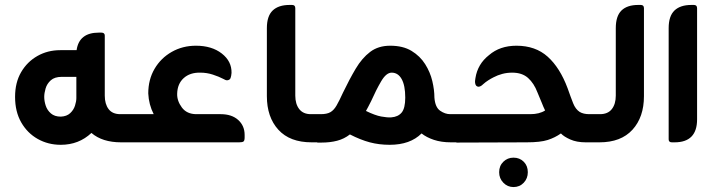

<svg xmlns="http://www.w3.org/2000/svg" viewBox="-20 -576 2895 777"><path d="M467 -114H503V0H470Q394 0 350 -38Q299 10 226 10Q175 10 133 -13.5Q91 -37 66 -80.5Q41 -124 41 -184Q41 -242 65.5 -284Q90 -326 131.5 -349.5Q173 -373 224 -373H290Q300 -444 380 -444H390Q404 -444 404 -432V-189Q404 -155 419.5 -134.5Q435 -114 467 -114ZM226 -104Q250 -105 264 -118Q278 -131 283.5 -148.5Q289 -166 289 -179V-265H230Q201 -265 185.5 -251Q170 -237 164.5 -218Q159 -199 159 -184Q159 -167 165 -148.5Q171 -130 186 -117Q201 -104 226 -104Z M775 -114H873Q918 -114 944 -90.5Q970 -67 970 -30V-20Q970 -7 965.5 -3.5Q961 0 948 0H492V-114H602Q582 -153 580 -198Q580 -254 605.5 -297.5Q631 -341 675 -366Q719 -391 773 -391Q837 -391 877.5 -359.5Q918 -328 917 -281Q916 -268 913 -260Q910 -252 899 -251Q893 -251 883 -257Q866 -266 841.5 -274Q817 -282 791 -282Q749 -283 723.5 -260Q698 -237 697 -197Q696 -168 716 -141Q736 -114 775 -114Z M1274 0H1241Q1153 0 1106.5 -51Q1060 -102 1060 -187V-462Q1060 -511 1083.5 -533.5Q1107 -556 1152 -556H1162Q1175 -556 1175 -543V-189Q1175 -155 1191 -134.5Q1207 -114 1238 -114H1274Z M1802 -114H1838V0H1805Q1766 0 1736 -10Q1706 -20 1686 -36Q1640 10 1557 10Q1514 10 1476.5 0Q1439 -10 1396 -32Q1373 -14 1344.5 -6.5Q1316 1 1281 1H1264V-114H1278Q1303 -114 1317 -122Q1331 -130 1342 -149Q1353 -168 1368 -201Q1394 -255 1419.5 -298Q1445 -341 1478 -366Q1511 -391 1559 -391Q1611 -391 1645.5 -370Q1680 -349 1700.5 -316.5Q1721 -284 1729.5 -248Q1738 -212 1738 -181Q1741 -142 1761 -128Q1781 -114 1802 -114ZM1563 -101Q1591 -103 1605.5 -120.5Q1620 -138 1620 -181Q1620 -230 1605.5 -256Q1591 -282 1565 -282Q1543 -282 1522.5 -247Q1502 -212 1482 -167Q1475 -153 1470 -143.5Q1465 -134 1461 -127Q1498 -109 1522.5 -104.5Q1547 -100 1563 -101Z M2365 -114H2385V0H2350Q2314 0 2288 -11.5Q2262 -23 2250 -36Q2226 -19 2196.5 -9.5Q2167 0 2111 0L1827 1V-114H2126Q2163 -114 2186 -129Q2179 -143 2172.5 -160Q2166 -177 2155 -202Q2141 -239 2117 -260.5Q2093 -282 2053 -282Q2032 -282 2013 -277Q1994 -272 1977 -263Q1967 -258 1956 -251Q1945 -244 1935 -235Q1925 -225 1916 -225Q1905 -226 1903 -239Q1902 -244 1902.5 -249Q1903 -254 1904 -260Q1913 -317 1959 -353Q2003 -391 2070 -391Q2147 -391 2196.5 -346.5Q2246 -302 2277 -219Q2290 -182 2299.5 -158Q2309 -134 2326 -123Q2341 -114 2365 -114ZM2058 62Q2083 62 2099.5 78.5Q2116 95 2116 121Q2116 146 2099.5 163.5Q2083 181 2058 181Q2034 181 2017 163.5Q2000 146 2000 121Q2000 95 2017 78.5Q2034 62 2058 62Z M2406 0H2374V-114H2408Q2440 -114 2456 -134.5Q2472 -155 2472 -189V-462Q2472 -511 2495 -533.5Q2518 -556 2563 -556H2573Q2586 -556 2586 -543V-187Q2586 -102 2539.5 -51Q2493 0 2406 0Z M2710 0H2699Q2686 0 2686 -12V-462Q2686 -511 2709.5 -533.5Q2733 -556 2778 -556H2788Q2801 -556 2801 -543V-93Q2801 0 2710 0Z"/></svg>

Font: Zain ExtraBold
Style: Regular
Weight: 800
Designer: Zain,Boutros
Foundry: Mobile Telecommunications Company (Zain), 2024
Version: Version 1.50; ttfautohint (v1.8.4)